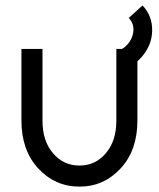

<svg xmlns="http://www.w3.org/2000/svg" viewBox="-20 -682 590 714"><path d="M431.7 -499 455.8 -434Q478.8 -442.3 498.7 -461.3Q544.2 -507.7 545.8 -565.7Q547.5 -622.7 510 -661.7L458.7 -615.2Q479.2 -593.8 475.8 -564.8Q472.5 -534.2 448.7 -511.2Q440.7 -503.2 431.7 -499ZM59.7 -500V-234Q59.7 -123.5 121.7 -56.2Q184.5 12 275.8 12Q366.2 12 429 -56.2Q491 -123.5 491 -234V-500H412.7V-232.7Q412.7 -157.7 373.2 -111.7Q334.5 -66.3 275.8 -66.3Q216.2 -66.3 177.5 -111.7Q138 -157.7 138 -232.7V-500Z"/></svg>

Font: Unageo Variable
Style: Regular
Weight: 300
Designer: Richard Sepsi
Foundry: Richard Sepsi
Version: Version 2.200